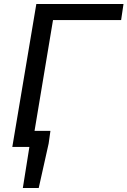

<svg xmlns="http://www.w3.org/2000/svg" viewBox="-20 -740 642 967"><path d="M128 0H42L163 -720H602L590 -639H247L154 -81H234L225 -17L175 207H95Z"/></svg>

Font: Nebula Sans Medium
Style: Regular
Weight: 500
Italic angle: -9°
Designer: Paul D. Hunt for Adobe (as Source Sans)
Foundry: Nebula Entertainment & Broadcasting LLC
Version: Version 1.010